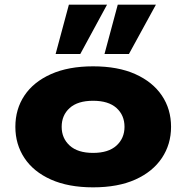

<svg xmlns="http://www.w3.org/2000/svg" viewBox="-20 -794 800 825"><path d="M380 11Q274 11 199 -22.5Q124 -56 85 -115Q46 -174 46 -249Q46 -325 85 -383.5Q124 -442 199 -475.5Q274 -509 380 -509Q487 -509 561.5 -475.5Q636 -442 675.5 -383.5Q715 -325 715 -249Q715 -174 675.5 -115Q636 -56 561.5 -22.5Q487 11 380 11ZM380 -137Q446 -137 480.5 -168.5Q515 -200 515 -249Q515 -299 480.5 -330Q446 -361 380 -361Q314 -361 279.5 -330Q245 -299 245 -249Q245 -200 279.5 -168.5Q314 -137 380 -137ZM429 -562 486 -774H650L534 -562ZM219 -562 276 -774H440L325 -562Z"/></svg>

Font: Nunito Sans 10pt Expanded Black
Style: Regular
Weight: 900
Width: 7
Designer: Vernon Adams
Foundry: Vernon Adams
Version: Version 3.101;gftools[0.9.27]